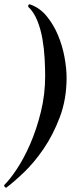

<svg xmlns="http://www.w3.org/2000/svg" viewBox="-59 -772 354 914"><path d="M-30 122Q4 97 53.5 50Q103 3 148.5 -63.5Q194 -130 226 -215Q258 -300 258 -402Q258 -446 248 -500.5Q238 -555 216.5 -606Q195 -657 161.5 -697Q128 -737 81 -752Q76 -750 75.5 -746Q75 -742 75 -740Q102 -715 118.5 -674Q135 -633 143 -586.5Q151 -540 153.5 -493.5Q156 -447 156 -410Q156 -322 135.5 -239Q115 -156 85 -87Q55 -18 21 33Q-13 84 -39 109Q-40 112 -37.5 116Q-35 120 -30 122Z"/></svg>

Font: Vermiglione
Style: Italic
Weight: 400
Italic angle: -11°
Version: Version 1.105